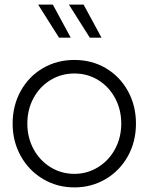

<svg xmlns="http://www.w3.org/2000/svg" viewBox="-20 -804 647 836"><path d="M35 -266Q35 -344 70 -407.5Q105 -471 166.5 -507Q228 -543 304 -543Q380 -543 441 -507Q502 -471 537 -407.5Q572 -344 572 -266Q572 -187 536.5 -123.5Q501 -60 439.5 -24Q378 12 304 12Q229 12 167.5 -24.5Q106 -61 70.5 -124.5Q35 -188 35 -266ZM304 -47Q360 -47 407 -76Q454 -105 481 -155Q508 -205 508 -266Q508 -327 481 -377Q454 -427 407.5 -455.5Q361 -484 304 -484Q247 -484 200 -455.5Q153 -427 126 -377Q99 -327 99 -266Q99 -205 126 -155Q153 -105 200 -76Q247 -47 304 -47ZM280 -784H344L422 -640H371ZM210 -784 288 -640H237L146 -784Z"/></svg>

Font: BLUETTI 2.0 Extralight
Style: Roman
Weight: 200
Designer: Stijn de Vries
Foundry: tokotype
Version: Version 2.005;October 31, 2023;FontCreator 14.0.0.2814 64-bi